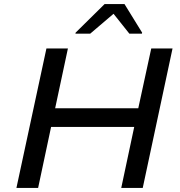

<svg xmlns="http://www.w3.org/2000/svg" viewBox="-20 -927 887 947"><path d="M61 0 209 -688H315L252 -393H662L726 -688H831L684 0H578L642 -301H232L168 0ZM352 -761 353 -766 496 -907H594L681 -766L680 -761H618L540 -859L425 -761Z"/></svg>

Font: Saira Expanded Medium
Style: Italic
Weight: 500
Width: 7
Italic angle: -12°
Designer: Hector Gatti with collaboration of the Omnibus-Type team
Foundry: Omnibus-Type
Version: Version 1.101